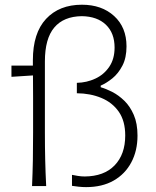

<svg xmlns="http://www.w3.org/2000/svg" viewBox="-20 -785 659 810"><path d="M343.3 4.4Q328.1 4.4 312 2.7Q295.9 1 283.7 -1V-47.4Q293.5 -45.4 307.9 -43Q322.3 -40.5 337.4 -40.5Q418.9 -41 463.6 -87.4Q508.3 -133.8 508.3 -213.4Q508.3 -274.4 481.2 -313.5Q454.1 -352.5 407.7 -371.8Q361.3 -391.1 304.2 -391.6V-435.5Q346.2 -436.5 382.3 -453.4Q418.5 -470.2 440.9 -503.2Q463.4 -536.1 463.4 -584.5Q463.4 -645.5 426.8 -680.7Q390.1 -715.8 325.2 -716.8Q248.5 -715.8 209 -668.9Q169.4 -622.1 169.4 -525.9V-226.1Q169.4 -163.1 170.7 -110.1Q171.9 -57.1 174.8 0H115.2Q117.7 -57.1 118.7 -110.1Q119.6 -163.1 119.6 -226.1V-277.3Q119.6 -324.7 119.6 -372.1Q119.6 -419.4 119.1 -466.8L28.3 -460.9V-508.3H118.7V-531.2Q118.7 -645.5 174.3 -705.3Q230 -765.1 325.7 -765.1Q409.2 -765.1 461.4 -717.5Q513.7 -669.9 513.7 -589.4Q513.7 -541 496.3 -507.8Q479 -474.6 453.9 -454.3Q428.7 -434.1 404.8 -423.8V-417Q427.2 -410.6 453.9 -397Q480.5 -383.3 504.6 -359.9Q528.8 -336.4 544.4 -300.3Q560.1 -264.2 560.1 -212.9Q560.1 -148.9 533.9 -99.9Q507.8 -50.8 459.5 -23.2Q411.1 4.4 343.3 4.4Z"/></svg>

Font: Pinar-DS3-FD Light
Style: Regular
Weight: 300
Designer: Amin Abedi
Version: Version 3.000